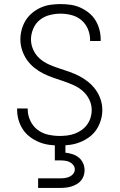

<svg xmlns="http://www.w3.org/2000/svg" viewBox="-20 -702 590 942"><path d="M273 12Q247 12 221.5 8.5Q196 5 172.5 -4.5Q149 -14 128 -29.5Q107 -45 93 -66Q79 -87 71.5 -112Q64 -137 64 -163V-170H116V-165Q116 -136 129 -109Q142 -82 164.5 -65Q187 -48 215.5 -41.5Q244 -35 273 -35Q292 -35 311 -37.5Q330 -40 347.5 -46.5Q365 -53 381 -64.5Q397 -76 408 -91.5Q419 -107 424.5 -125Q430 -143 430 -162Q430 -189 418 -213.5Q406 -238 386 -255.5Q366 -273 341.5 -284Q317 -295 292 -303.5Q267 -312 242 -320.5Q217 -329 193 -341Q169 -353 148 -370Q127 -387 112 -408.5Q97 -430 88.5 -456Q80 -482 80 -508Q80 -533 86.5 -557Q93 -581 106 -602Q119 -623 138.5 -639Q158 -655 180.5 -665Q203 -675 227.5 -678.5Q252 -682 277 -682Q302 -682 326.5 -678.5Q351 -675 373.5 -665Q396 -655 415.5 -639.5Q435 -624 448 -603Q461 -582 467.5 -557.5Q474 -533 474 -509V-501H422V-507Q422 -534 411 -560Q400 -586 379 -603.5Q358 -621 331 -628Q304 -635 277 -635Q250 -635 223 -628Q196 -621 175 -604Q154 -587 143 -561Q132 -535 132 -508Q132 -482 143.5 -457Q155 -432 175 -414.5Q195 -397 219.5 -386Q244 -375 269 -367Q294 -359 319.5 -350Q345 -341 368.5 -329Q392 -317 413 -300Q434 -283 449.5 -261.5Q465 -240 473.5 -214.5Q482 -189 482 -162Q482 -137 474.5 -112Q467 -87 453 -66Q439 -45 418 -29.5Q397 -14 373 -4.5Q349 5 324 8.5Q299 12 273 12ZM167 220V173H275Q287 173 298.5 171.5Q310 170 321 165Q332 160 339.5 150.5Q347 141 347 129Q347 117 339.5 107.5Q332 98 321.5 93Q311 88 299 86.5Q287 85 275 85H249V-35H301V47Q319 49 336 54.5Q353 60 366.5 71Q380 82 387.5 98.5Q395 115 395 133Q395 147 390.5 160.5Q386 174 377 184.5Q368 195 355.5 202Q343 209 330 213Q317 217 303 218.5Q289 220 275 220Z"/></svg>

Font: Lode Dark Term
Style: Regular
Weight: 400
Monospace: yes
Designer: Belleve Invis
Foundry: Belleve Invis
Version: Version 29.2.0